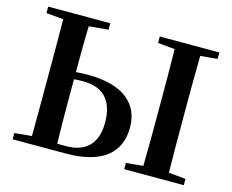

<svg xmlns="http://www.w3.org/2000/svg" viewBox="-103 -889 1253 1037"><g transform="rotate(15 524.0 -371.0)"><path d="M284 -39C281 -140 281 -242 281 -346V-399C297 -401 315 -401 333 -401C450 -401 504 -333 504 -216C504 -97 442 -39 333 -39ZM392 -706V-742H45V-706L141 -697C142 -597 142 -497 142 -395V-346C142 -246 142 -144 141 -44L45 -35V0H342C547 0 641 -85 641 -225C641 -352 553 -442 349 -442C325 -442 302 -441 281 -439C281 -516 281 -605 284 -696ZM1002 -706V-742H669V-706L764 -697C766 -596 766 -495 766 -395V-346C766 -244 766 -143 764 -44L669 -35V0H1002V-35L907 -44C905 -144 905 -246 905 -346V-395C905 -497 905 -597 907 -697Z"/></g></svg>

Font: Source Han Serif
Style: Bold
Weight: 700
Designer: Ryoko NISHIZUKA 西塚涼子 (kana & ideographs); Frank Grießhammer (Latin, Greek & Cyrillic); Wenlong ZHANG 张文龙 (bopomofo); San
Foundry: Adobe Systems Incorporated
Version: Version 1.001;PS 1.001;hotconv 16.6.54;makeotf.lib2.5.65590